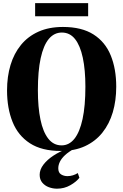

<svg xmlns="http://www.w3.org/2000/svg" viewBox="-20 -920 762 1186"><path d="M355 12.5Q238 12.5 164.8 -35Q91.5 -82.5 57.5 -167.2Q23.5 -252 23.5 -361.5Q23.5 -447 45 -518.5Q66.5 -590 109.8 -642.8Q153 -695.5 217.8 -724.5Q282.5 -753.5 369 -753.5Q485 -753.5 557.8 -707Q630.5 -660.5 664.2 -577.2Q698 -494 698 -384.5Q698 -299 676.8 -226.8Q655.5 -154.5 612.5 -100.8Q569.5 -47 505.2 -17.2Q441 12.5 355 12.5ZM360.5 -22Q407 -22 439.8 -63Q472.5 -104 490 -184.8Q507.5 -265.5 507.5 -384.5Q507.5 -488 491.5 -563.2Q475.5 -638.5 443.5 -678.8Q411.5 -719 362 -719Q314.5 -719 281.5 -679.5Q248.5 -640 231.2 -560.5Q214 -481 214 -362Q214 -258 229.8 -181.8Q245.5 -105.5 278 -63.8Q310.5 -22 360.5 -22ZM332 245.5Q306.5 245.5 282 236.5Q257.5 227.5 241.2 208.2Q225 189 225 159.5Q225 127.5 248.2 97Q271.5 66.5 310.5 41Q349.5 15.5 395.5 -1L412.5 -5L438 -1Q403.5 18 381.8 38.2Q360 58.5 350 79Q340 99.5 340 119.5Q340 146.5 357.2 157.2Q374.5 168 396.5 168Q413.5 168 430 163Q446.5 158 460.5 149L470.5 178Q451.5 203 414.2 224.2Q377 245.5 332 245.5ZM524.5 -900.5V-819.5H197V-900.5Z"/></svg>

Font: Merriweather 120pt ExtraBold
Style: Regular
Weight: 800
Version: Version 2.100